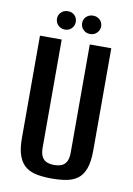

<svg xmlns="http://www.w3.org/2000/svg" viewBox="-83 -770 577 835"><g transform="rotate(10 205.0 -352.5)"><path d="M205 12Q171 12 142 7Q113 2 92 -13Q71 -28 59 -58Q47 -88 47 -139V-591H143V-114Q143 -87 151.5 -72.5Q160 -58 174 -53Q188 -48 205 -48Q222 -48 236 -53Q250 -58 258.5 -72.5Q267 -87 267 -114V-591H362V-140Q362 -89 350.5 -58.5Q339 -28 318 -13Q297 2 268 7Q239 12 205 12ZM149 -636Q131 -636 119 -648Q107 -660 107 -677Q107 -694 119 -705.5Q131 -717 149 -717Q167 -717 178.5 -705.5Q190 -694 190 -677Q190 -660 178.5 -648Q167 -636 149 -636ZM260 -636Q242 -636 230 -648Q218 -660 218 -677Q218 -694 230 -705.5Q242 -717 260 -717Q278 -717 290 -705.5Q302 -694 302 -677Q302 -660 290 -648Q278 -636 260 -636Z"/></g></svg>

Font: Alumni Sans SemiBold
Style: Regular
Weight: 600
Designer: Robert E. Leuschke
Foundry: Robert E. Leuschke
Version: Version 1.018